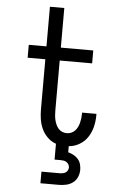

<svg xmlns="http://www.w3.org/2000/svg" viewBox="-62 -777 625 1038"><g transform="rotate(5 250.0 -257.5)"><path d="M198 220V157H298Q306 157 314 155.5Q322 154 329 149.5Q336 145 340 137.5Q344 130 344 122Q344 114 340 106.5Q336 99 329 94Q322 89 314 87.5Q306 86 298 86H263V0Q237 -9 217 -28.5Q197 -48 185.5 -73Q174 -98 170 -125Q166 -152 166 -179V-450H70V-520H166V-735H244V-520H420V-450H244V-179Q244 -166 245 -153Q246 -140 249 -127.5Q252 -115 257 -103.5Q262 -92 270.5 -82Q279 -72 291 -67Q303 -62 316 -62Q329 -62 340.5 -67Q352 -72 360.5 -81Q369 -90 374.5 -101.5Q380 -113 383 -125Q386 -137 387.5 -149.5Q389 -162 389 -174V-180H467V-171Q467 -140 459.5 -109.5Q452 -79 435 -53Q418 -27 390.5 -11Q363 5 333 7V40Q348 44 362 51.5Q376 59 386.5 70.5Q397 82 401.5 97.5Q406 113 406 129Q406 149 398 168Q390 187 374 199Q358 211 338 215.5Q318 220 298 220Z"/></g></svg>

Font: Iosevka Custom
Style: Regular
Weight: 400
Monospace: yes
Designer: Belleve Invis
Foundry: Belleve Invis
Version: Version 32.5.0; ttfautohint (v1.8.4)